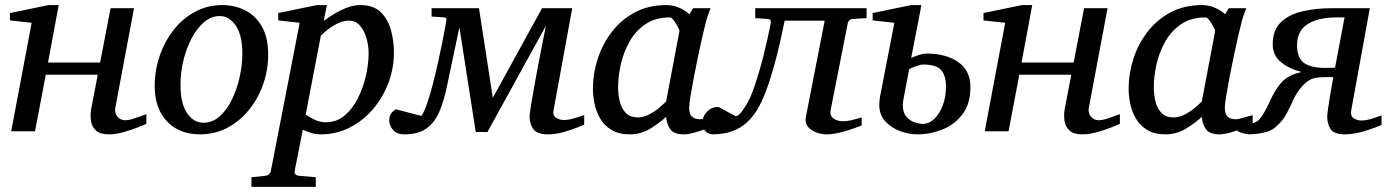

<svg xmlns="http://www.w3.org/2000/svg" viewBox="-20 -514 5433 752"><path d="M553.2 -28.8Q545.4 -25.4 520.5 -15.4Q495.6 -5.4 464.6 3.4Q433.6 12.2 405.8 12.2Q372.1 12.2 356 -2.7Q339.8 -17.6 336.4 -40.3Q333 -63 336.9 -85.9L362.8 -221.2H159.2L117.2 0H23.9L104 -424.8L19 -434.1V-462.9L169.9 -494.1H210L168 -269H372.1L413.1 -481.9H504.9L432.1 -94.2Q427.2 -73.7 439 -58.3Q450.7 -43 471.2 -43Q482.9 -43 499.5 -48.1Q516.1 -53.2 531.5 -59.1Q546.9 -64.9 553.2 -66.9Z M1030.3 -299.8Q1030.3 -239.3 1010.5 -183.3Q990.7 -127.4 954.8 -83.3Q918.9 -39.1 870.4 -13.4Q821.8 12.2 764.2 12.2Q681.6 12.2 633.8 -38.8Q585.9 -89.8 585.9 -176.8Q585.9 -237.8 605.2 -294.4Q624.5 -351.1 659.7 -396.2Q694.8 -441.4 743.7 -467.8Q792.5 -494.1 851.1 -494.1Q899.4 -494.1 940.2 -473.6Q981 -453.1 1005.6 -410.4Q1030.3 -367.7 1030.3 -299.8ZM929.2 -304.2Q929.2 -375.5 903.8 -413.3Q878.4 -451.2 840.3 -451.2Q807.6 -451.2 779.8 -427.7Q752 -404.3 731.2 -365.2Q710.4 -326.2 698.7 -278.6Q687 -231 687 -182.1Q687 -107.9 712.9 -70.6Q738.8 -33.2 776.4 -33.2Q812 -33.2 840.3 -58.3Q868.7 -83.5 888.4 -124.3Q908.2 -165 918.7 -212.4Q929.2 -259.8 929.2 -304.2Z M964.8 217.8V180.2L1017.1 174.8Q1037.6 172.4 1041 154.8L1153.8 -424.8L1069.8 -434.1V-462.9L1221.2 -494.1H1260.3L1248 -432.1Q1262.7 -443.4 1285.9 -457.8Q1309.1 -472.2 1336.7 -483.2Q1364.3 -494.1 1392.1 -494.1Q1442.9 -494.1 1471.2 -466.3Q1499.5 -438.5 1511.2 -396Q1522.9 -353.5 1522.9 -309.1Q1522.9 -247.6 1501.5 -189.9Q1480 -132.3 1441.2 -86.9Q1402.3 -41.5 1350.1 -14.6Q1297.9 12.2 1236.8 12.2Q1214.4 12.2 1196.3 5.9Q1178.2 -0.5 1166 -5.9L1134.3 154.8Q1130.4 172.9 1153.8 174.8L1216.8 180.2V217.8ZM1256.8 -35.2Q1297.9 -35.2 1329.1 -61Q1360.4 -86.9 1381.3 -128.4Q1402.3 -169.9 1413.1 -216.8Q1423.8 -263.7 1423.8 -305.2Q1423.8 -334.5 1415.5 -364Q1407.2 -393.6 1390.1 -413.3Q1373 -433.1 1346.2 -433.1Q1322.3 -433.1 1298.6 -420.4Q1274.9 -407.7 1258.1 -393.6Q1241.2 -379.4 1236.8 -375L1177.2 -64.9Q1186 -58.6 1208.5 -46.9Q1231 -35.2 1256.8 -35.2Z M1564 12.2Q1539.6 12.2 1526.6 1.5Q1513.7 -9.3 1509 -21.7Q1504.4 -34.2 1504.4 -39.1Q1504.4 -59.1 1512 -69.3Q1519.5 -79.6 1530.3 -85.9L1630.4 -60.1Q1641.1 -74.7 1652.3 -107.4Q1663.6 -140.1 1674.6 -182.1Q1685.5 -224.1 1695.3 -267.8Q1705.1 -311.5 1712.4 -348.9Q1719.7 -386.2 1723.9 -409.2Q1728 -432.1 1728 -432.1Q1731.4 -444.3 1720.2 -445.8L1670.4 -449.2V-481.9H1856L1910.2 -130.9L2103 -481.9H2221.2L2147.9 -81.1Q2144.5 -60.1 2159.2 -52Q2173.8 -43.9 2188 -43.9Q2208 -43.9 2232.9 -51.8Q2257.8 -59.6 2268.1 -63V-25.9Q2268.1 -25.9 2245.4 -16.4Q2222.7 -6.8 2189.9 2.7Q2157.2 12.2 2127 12.2Q2082.5 12.2 2068.4 -9Q2054.2 -30.3 2054.2 -58.1Q2054.2 -66.9 2059.1 -97.4Q2064 -127.9 2071.5 -170.4Q2079.1 -212.9 2087.9 -258.8Q2096.7 -304.7 2104.7 -345.7Q2112.8 -386.7 2118.2 -413.1L1889.2 2.9H1843.3L1779.3 -407.2L1731.9 -182.1Q1719.7 -121.6 1701.4 -78.1Q1683.1 -34.7 1650.9 -11.2Q1618.7 12.2 1564 12.2Z M2446.8 12.2Q2402.8 12.2 2374.5 -5.4Q2346.2 -22.9 2330.3 -50.5Q2314.5 -78.1 2308.3 -109.1Q2302.2 -140.1 2302.2 -167Q2302.2 -225.1 2320.8 -283Q2339.4 -340.8 2376 -388.7Q2412.6 -436.5 2466.1 -465.3Q2519.5 -494.1 2589.8 -494.1Q2617.7 -494.1 2642.1 -482.9Q2666.5 -471.7 2680.2 -458L2694.8 -481.9H2763.2Q2758.3 -470.7 2752 -451.7Q2745.6 -432.6 2744.1 -424.8Q2739.7 -409.2 2731.9 -375Q2724.1 -340.8 2715.1 -298.1Q2706.1 -255.4 2698 -213.4Q2689.9 -171.4 2684.6 -138.7Q2679.2 -106 2679.2 -92.8Q2679.2 -66.9 2690.4 -56.9Q2701.7 -46.9 2722.2 -46.9Q2729 -46.9 2742.7 -50.5Q2756.3 -54.2 2769.8 -58.1Q2783.2 -62 2788.1 -63V-26.9Q2780.3 -23.4 2756.3 -13.9Q2732.4 -4.4 2705.1 3.9Q2677.7 12.2 2658.2 12.2Q2622.1 12.2 2607.2 -5.6Q2592.3 -23.4 2588.9 -56.2Q2566.4 -35.2 2529.1 -11.5Q2491.7 12.2 2446.8 12.2ZM2478 -54.2Q2501.5 -54.2 2524.4 -66.7Q2547.4 -79.1 2564.7 -94.2Q2582 -109.4 2588.9 -116.2L2641.1 -392.1Q2641.6 -395.5 2634.8 -408.7Q2627.9 -421.9 2619.1 -433.8Q2610.4 -445.8 2604 -445.8Q2546.9 -445.8 2507.8 -419.2Q2468.8 -392.6 2445.3 -350.6Q2421.9 -308.6 2411.4 -261.5Q2400.9 -214.4 2400.9 -172.9Q2400.9 -145 2407.2 -117.7Q2413.6 -90.3 2430.4 -72.3Q2447.3 -54.2 2478 -54.2Z M2775.9 12.2Q2755.9 12.2 2743.9 1.2Q2731.9 -9.8 2731.9 -38.1Q2731.9 -59.6 2749.8 -77.4Q2767.6 -95.2 2793.9 -95.2L2860.8 -59.1Q2871.6 -59.1 2882.6 -73.5Q2893.6 -87.9 2900.9 -100.1Q2917 -123.5 2935.1 -176Q2953.1 -228.5 2970 -294.4Q2986.8 -360.4 2999 -424.8Q3000.5 -429.7 2997.3 -434.6Q2994.1 -439.5 2985.8 -439.9L2938 -442.9V-481.9H3374V-442.9L3320.8 -439.9Q3312 -439.5 3306.9 -434.6Q3301.8 -429.7 3300.8 -424.8L3232.9 -81.1Q3229.5 -60.1 3245.1 -49.6Q3260.7 -39.1 3281.2 -39.1Q3296.9 -39.1 3314 -43Q3331.1 -46.9 3343 -50.5Q3355 -54.2 3355 -54.2V-22.9Q3355 -22.9 3341.6 -17.6Q3328.1 -12.2 3307.1 -5.4Q3286.1 1.5 3262.2 6.8Q3238.3 12.2 3217.8 12.2Q3199.2 12.2 3178.5 5.1Q3157.7 -2 3144.8 -17.1Q3131.8 -32.2 3136.2 -55.2L3210 -433.1H3053.2Q2995.6 -145 2931.2 -63Q2905.8 -29.8 2877 -13.7Q2848.1 2.4 2821.5 7.3Q2794.9 12.2 2775.9 12.2Z M3572.8 12.2Q3541 12.2 3506.3 -0.2Q3471.7 -12.7 3447.8 -38.3Q3423.8 -64 3423.8 -104Q3423.8 -109.9 3424.6 -116.7Q3425.3 -123.5 3425.8 -129.9L3482.9 -424.8L3397.9 -434.1V-462.9L3548.8 -494.1H3588.9L3548.8 -287.1Q3561.5 -293 3578.9 -298.6Q3596.2 -304.2 3608.9 -304.2Q3685.5 -304.2 3733.2 -270.8Q3780.8 -237.3 3780.8 -172.9Q3780.8 -106.9 3749.5 -66.2Q3718.3 -25.4 3670.7 -6.6Q3623 12.2 3572.8 12.2ZM3593.8 -28.8Q3619.1 -28.8 3639.6 -48.6Q3660.2 -68.4 3672.6 -101.6Q3685.1 -134.8 3685.1 -174.8Q3685.1 -218.3 3666 -239.7Q3647 -261.2 3595.7 -261.2Q3586.4 -261.2 3567.9 -254.9Q3549.3 -248.5 3541 -243.2L3519 -127.9Q3516.1 -113.3 3516.1 -102.1Q3516.1 -72.8 3530 -56.9Q3543.9 -41 3562.3 -34.9Q3580.6 -28.8 3593.8 -28.8Z M4366.2 -28.8Q4358.4 -25.4 4333.5 -15.4Q4308.6 -5.4 4277.6 3.4Q4246.6 12.2 4218.8 12.2Q4185.1 12.2 4168.9 -2.7Q4152.8 -17.6 4149.4 -40.3Q4146 -63 4149.9 -85.9L4175.8 -221.2H3972.2L3930.2 0H3836.9L3917 -424.8L3832 -434.1V-462.9L3982.9 -494.1H4022.9L3981 -269H4185.1L4226.1 -481.9H4317.9L4245.1 -94.2Q4240.2 -73.7 4252 -58.3Q4263.7 -43 4284.2 -43Q4295.9 -43 4312.5 -48.1Q4329.1 -53.2 4344.5 -59.1Q4359.9 -64.9 4366.2 -66.9Z M4544.9 12.2Q4501 12.2 4472.7 -5.4Q4444.3 -22.9 4428.5 -50.5Q4412.6 -78.1 4406.5 -109.1Q4400.4 -140.1 4400.4 -167Q4400.4 -225.1 4418.9 -283Q4437.5 -340.8 4474.1 -388.7Q4510.7 -436.5 4564.2 -465.3Q4617.7 -494.1 4688 -494.1Q4715.8 -494.1 4740.2 -482.9Q4764.6 -471.7 4778.3 -458L4793 -481.9H4861.3Q4856.4 -470.7 4850.1 -451.7Q4843.8 -432.6 4842.3 -424.8Q4837.9 -409.2 4830.1 -375Q4822.3 -340.8 4813.2 -298.1Q4804.2 -255.4 4796.1 -213.4Q4788.1 -171.4 4782.7 -138.7Q4777.3 -106 4777.3 -92.8Q4777.3 -66.9 4788.6 -56.9Q4799.8 -46.9 4820.3 -46.9Q4827.1 -46.9 4840.8 -50.5Q4854.5 -54.2 4867.9 -58.1Q4881.3 -62 4886.2 -63V-26.9Q4878.4 -23.4 4854.5 -13.9Q4830.6 -4.4 4803.2 3.9Q4775.9 12.2 4756.3 12.2Q4720.2 12.2 4705.3 -5.6Q4690.4 -23.4 4687 -56.2Q4664.6 -35.2 4627.2 -11.5Q4589.8 12.2 4544.9 12.2ZM4576.2 -54.2Q4599.6 -54.2 4622.6 -66.7Q4645.5 -79.1 4662.8 -94.2Q4680.2 -109.4 4687 -116.2L4739.3 -392.1Q4739.7 -395.5 4732.9 -408.7Q4726.1 -421.9 4717.3 -433.8Q4708.5 -445.8 4702.1 -445.8Q4645 -445.8 4606 -419.2Q4566.9 -392.6 4543.5 -350.6Q4520 -308.6 4509.5 -261.5Q4499 -214.4 4499 -172.9Q4499 -145 4505.4 -117.7Q4511.7 -90.3 4528.6 -72.3Q4545.4 -54.2 4576.2 -54.2Z M4877.9 12.2Q4863.8 12.2 4849.6 8.1Q4835.4 3.9 4827.1 0L4833 -29.8Q4846.2 -27.8 4858.9 -27.8Q4897.9 -27.8 4915.5 -49.8Q4933.1 -71.8 4954.1 -118.2Q4975.6 -166 5001.5 -193.6Q5027.3 -221.2 5078.1 -231.9Q5030.8 -243.7 4997.8 -270Q4964.8 -296.4 4964.8 -340.3Q4964.8 -397 4997.3 -427.5Q5029.8 -458 5082.8 -470Q5135.7 -481.9 5196.3 -481.9H5345.2L5272 -80.1Q5271.5 -77.6 5271.5 -72.8Q5271.5 -55.2 5285.2 -48.6Q5298.8 -42 5312 -42Q5331.1 -42 5356.2 -50Q5381.3 -58.1 5391.1 -62V-24.9Q5364.7 -12.7 5323.5 -0.2Q5282.2 12.2 5249 12.2Q5204.6 12.2 5191.4 -8.5Q5178.2 -29.3 5178.2 -57.1Q5178.2 -64.9 5181.4 -87.4Q5184.6 -109.9 5189 -136.7Q5193.4 -163.6 5197.3 -184.8Q5201.2 -206.1 5202.1 -211.9Q5197.3 -211.9 5188 -211.9Q5178.7 -211.9 5168 -211.9Q5132.3 -211.9 5114.7 -203.4Q5097.2 -194.8 5082 -178.2Q5059.6 -153.8 5046.9 -125.7Q5034.2 -97.7 5019.5 -69.6Q5004.9 -41.5 4976.1 -16.1Q4962.4 -3.9 4941.4 2.2Q4920.4 8.3 4902.1 10.3Q4883.8 12.2 4877.9 12.2ZM5171.4 -248Q5178.2 -248 5189.5 -248.3Q5200.7 -248.5 5209 -249L5246.1 -445.8H5213.4Q5143.6 -445.8 5101.8 -419.7Q5060.1 -393.6 5060.1 -336.9Q5060.1 -286.6 5087.6 -267.3Q5115.2 -248 5171.4 -248Z"/></svg>

Font: Charis
Style: Italic
Weight: 400
Italic angle: -11°
Designer: Walt Agee, Miriam Martin, Annie Olsen, Victor Gaultney, Lorna Priest, Alan Ward, Bob Hallissy, Martin Hosken, Sharon Cor
Foundry: SIL Global
Version: Version 7.000